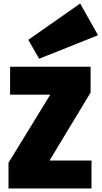

<svg xmlns="http://www.w3.org/2000/svg" viewBox="-20 -1065 574 1085"><path d="M28 0V-145L264 -530H37V-688H492V-542L260 -158H497V0ZM201 -733 140 -840 433 -1045 534 -866Z"/></svg>

Font: Paytone One
Style: Regular
Weight: 400
Designer: Vernon Adams
Foundry: Vernon Adams
Version: Version 1.002; ttfautohint (v1.8.4.7-5d5b);gftools[0.9.23]